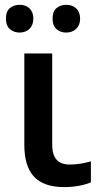

<svg xmlns="http://www.w3.org/2000/svg" viewBox="-20 -760 413 790"><path d="M4.4 0ZM194.8 -540V-164.1Q194.8 -83 266.1 -83Q309.6 -83 354 -96.2V-9.8Q335.9 -1.5 306.2 4.2Q276.4 9.8 244.1 9.8Q159.7 9.8 119.9 -33.2Q80.1 -76.2 80.1 -163.1V-540ZM4.4 -683.1Q4.4 -713.4 20.8 -726.8Q37.1 -740.2 60.5 -740.2Q86.4 -740.2 101.8 -725.1Q117.2 -710 117.2 -683.1Q117.2 -657.2 101.6 -641.6Q85.9 -626 60.5 -626Q37.1 -626 20.8 -640.1Q4.4 -654.3 4.4 -683.1ZM196.3 -683.1Q196.3 -713.4 212.6 -726.8Q229 -740.2 252.4 -740.2Q278.3 -740.2 293.9 -725.1Q309.6 -710 309.6 -683.1Q309.6 -656.7 293.5 -641.4Q277.3 -626 252.4 -626Q229 -626 212.6 -640.1Q196.3 -654.3 196.3 -683.1Z"/></svg>

Font: Open Sans Semibold
Style: Regular
Weight: 600
Foundry: Ascender Corporation
Version: Version 1.10; ttfautohint (v1.5.65-e2d9)